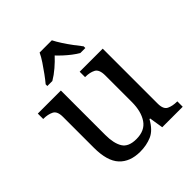

<svg xmlns="http://www.w3.org/2000/svg" viewBox="-210 -905 1054 1054"><g transform="rotate(-45 317.5 -378.0)"><path d="M273 10Q194 10 151 -36.5Q108 -83 108 -186V-426Q108 -470 83.5 -482Q59 -494 26 -494H23V-536H202V-191Q202 -126 224 -90Q246 -54 307 -54Q373 -54 403 -98.5Q433 -143 433 -216V-422Q433 -469 409 -481.5Q385 -494 351 -494H348V-536H527V-109Q527 -65 551.5 -53.5Q576 -42 609 -42H612V0H453L440 -81H435Q404 -25 363 -7.5Q322 10 273 10ZM167 -619Q183 -638 202 -664Q221 -690 239 -717Q257 -744 267 -766H362Q373 -744 390.5 -717Q408 -690 427.5 -664Q447 -638 462 -619V-606H423Q404 -617 384.5 -632Q365 -647 347 -663.5Q329 -680 314 -696Q292 -672 263.5 -647.5Q235 -623 206 -606H167Z"/></g></svg>

Font: Noto Naskh Arabic UI
Style: Regular
Weight: 400
Designer: Monotype Design Team, David Williams, Mohamad Dakak and Nizar Qandah
Foundry: Monotype Imaging Inc.
Version: Version 2.014